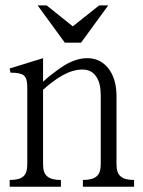

<svg xmlns="http://www.w3.org/2000/svg" viewBox="-20 -704 540 725"><path d="M16.6 1H210V-24.4Q173.8 -24.4 158.2 -38.1Q142.6 -50.8 142.6 -83V-365.2Q184.6 -402.3 216.8 -419.9Q255.9 -441.4 291 -441.4Q326.2 -441.4 343.8 -414.1Q360.4 -389.6 360.4 -343.8V-83Q360.4 -50.8 344.7 -38.1Q329.1 -24.4 293 -24.4V1H486.3V-24.4Q450.2 -24.4 435.5 -38.1Q419.9 -50.8 419.9 -83V-340.8Q419.9 -407.2 388.7 -446.3Q358.4 -484.4 309.6 -484.4Q271.5 -484.4 229.5 -460.9Q204.1 -446.3 160.2 -411.1L142.6 -395.5V-484.4L16.6 -445.3L19.5 -429.7Q57.6 -429.7 70.3 -418.9Q83 -408.2 83 -376V-83Q83 -50.8 68.4 -38.1Q53.7 -24.4 16.6 -24.4ZM388.7 -683.6H354.5L254.9 -604.5L156.2 -683.6H122.1L224.6 -543H286.1Z"/></svg>

Font: BatangChe
Style: Regular
Weight: 400
Monospace: yes
Version: Version 2.21